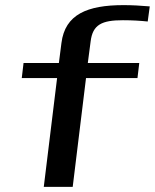

<svg xmlns="http://www.w3.org/2000/svg" viewBox="-20 -730 605 750"><path d="M460 -651C496 -651 528 -649 557 -646L565 -705C530 -708 496 -710 463 -710C321 -710 234 -674 220 -562L210 -484H72L65 -425H203L151 0H264L316 -425H517L524 -484H323L334 -568C342 -634 378 -651 460 -651Z"/></svg>

Font: Gamestation Extended
Style: Italic
Weight: 400
Width: 7
Designer: Jonas Hecksher
Foundry: Jonas Hecksher, Playtypeª, e-types AS
Version: Version 1.003